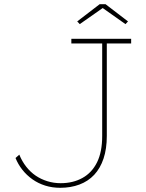

<svg xmlns="http://www.w3.org/2000/svg" viewBox="-20 -885 695 915"><path d="M267 10Q229 10 195.5 -0.5Q162 -11 134.5 -30.5Q107 -50 86.5 -76Q66 -102 54 -132L72 -148Q85 -116 105 -90.5Q125 -65 150 -48Q175 -31 205.5 -21.5Q236 -12 269 -12Q328 -12 373 -37Q418 -62 442.5 -111.5Q467 -161 467 -237V-678H320V-700H605V-678H489V-237Q489 -176 473.5 -129.5Q458 -83 429 -52Q400 -21 358.5 -5.5Q317 10 267 10ZM360 -770 348 -783 455 -865H483L590 -783L578 -770L462 -852H477Z"/></svg>

Font: Lexend Exa Thin
Style: Regular
Weight: 250
Designer: Bonnie Shaver-Troup, Thomas Jockin
Foundry: Lexend
Version: Version 1.007